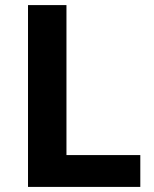

<svg xmlns="http://www.w3.org/2000/svg" viewBox="-20 -734 605 754"><path d="M90 0V-714H241V-125H531V0Z"/></svg>

Font: Noto Sans Bamum
Style: Regular
Weight: 400
Designer: Monotype Design Team
Foundry: Monotype Imaging Inc.
Version: Version 2.001